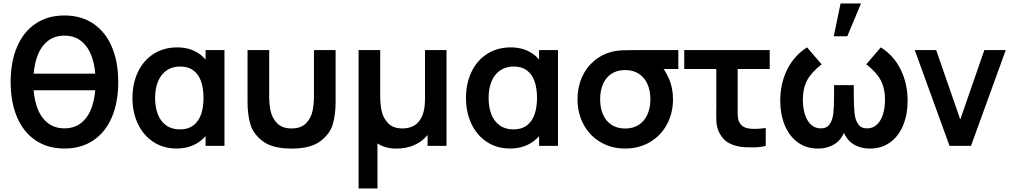

<svg xmlns="http://www.w3.org/2000/svg" viewBox="-20 -822 5708 1082"><path d="M139.8 -313.2V-406.8H553V-313.2ZM343.2 15Q248.8 15 180.3 -31.2Q111.9 -77.5 76 -162.1Q40 -246.8 40 -360Q40 -473.2 76 -557.8Q111.9 -642.4 180.3 -688.6Q248.8 -734.8 343.2 -734.8Q437.6 -734.8 506 -688.6Q574.4 -642.4 610.4 -557.8Q646.3 -473.2 646.3 -360Q646.3 -246.1 610.4 -161.5Q574.5 -76.9 506.1 -31Q437.7 15 343.2 15ZM343.2 -98.7Q401 -98.7 440.4 -131.7Q479.8 -164.7 499.2 -223.5Q518.7 -282.4 518.8 -360Q519 -437.4 499.5 -496.3Q480.1 -555.2 440.5 -588.2Q401 -621.2 343.2 -621.2Q285.3 -621.2 246 -588.2Q206.6 -555.2 187.1 -496.4Q167.7 -437.6 167.5 -360Q167.3 -282.6 186.8 -223.7Q206.3 -164.8 245.8 -131.7Q285.3 -98.7 343.2 -98.7Z M975.7 15Q900.8 15 844.2 -22.2Q787.7 -59.4 757.1 -124.2Q726.5 -188.9 726.5 -270Q726.5 -351.9 757.5 -416.8Q788.5 -481.8 845.9 -518.4Q903.3 -555 979.2 -555Q1018.8 -555 1052.4 -543.9Q1086.1 -532.8 1112.4 -511.8Q1138.8 -490.7 1156.8 -460.8L1138.5 -435.5V-540H1245V0H1138.5V-105.7L1156.8 -80.3Q1138.8 -50.8 1111.5 -29.2Q1084.2 -7.7 1049.7 3.7Q1015.2 15 975.7 15ZM994 -92.8Q1039.7 -92.8 1069.2 -115Q1098.7 -137.1 1112.8 -176.7Q1126.8 -216.3 1126.8 -270.2Q1126.8 -324.2 1113 -363.7Q1099.1 -403.2 1069.8 -425.2Q1040.5 -447.2 995.7 -447.2Q951.5 -447.2 919.6 -425.5Q887.7 -403.9 870.8 -363.8Q854 -323.6 854 -269.3Q854 -218.8 869.1 -179Q884.2 -139.2 915.7 -116Q947.2 -92.8 994 -92.8Z M1375 -246.8V-540H1497V-279.8Q1497 -233 1505.5 -194.7Q1513.9 -156.3 1542 -127.2Q1570 -98.2 1623.2 -98.2Q1676.3 -98.2 1704.4 -127.2Q1732.4 -156.3 1740.9 -194.7Q1749.3 -233 1749.3 -279.8V-540H1871.3V-246.8Q1871.3 -177.3 1855.5 -122.2Q1839.7 -67.1 1785 -25.9Q1730.3 15.3 1623.2 15.3Q1516 15.3 1461.3 -25.9Q1406.7 -67.1 1390.8 -122.2Q1375 -177.3 1375 -246.8Z M2000.7 240V-540H2122.7V-279.8Q2122.7 -233 2131.1 -194.7Q2139.6 -156.3 2167.6 -127.2Q2195.7 -98.2 2248.8 -98.2Q2283.5 -98.2 2311.3 -112.8Q2339.2 -127.3 2357.1 -164Q2375 -200.7 2375 -262.5V-540H2496.2V0H2389.7V-61.2Q2359.4 -24.1 2314.7 -4.4Q2270 15.3 2213 15.3Q2181.2 15.3 2154.7 7.9Q2128.1 0.5 2107.2 -14V240Z M2855.2 15Q2780.2 15 2723.7 -22.2Q2667.2 -59.4 2636.6 -124.2Q2606 -188.9 2606 -270Q2606 -351.9 2637 -416.8Q2668 -481.8 2725.4 -518.4Q2782.8 -555 2858.7 -555Q2898.2 -555 2931.9 -543.9Q2965.6 -532.8 2991.9 -511.8Q3018.2 -490.7 3036.3 -460.8L3018 -435.5V-540H3124.5V0H3018V-105.7L3036.3 -80.3Q3018.2 -50.8 2991 -29.2Q2963.8 -7.7 2929.2 3.7Q2894.7 15 2855.2 15ZM2873.5 -92.8Q2919.2 -92.8 2948.7 -115Q2978.2 -137.1 2992.2 -176.7Q3006.3 -216.3 3006.3 -270.2Q3006.3 -324.2 2992.5 -363.7Q2978.6 -403.2 2949.3 -425.2Q2920 -447.2 2875.2 -447.2Q2831 -447.2 2799.1 -425.5Q2767.2 -403.9 2750.3 -363.8Q2733.5 -323.6 2733.5 -269.3Q2733.5 -218.8 2748.6 -179Q2763.7 -139.2 2795.2 -116Q2826.7 -92.8 2873.5 -92.8Z M3503.2 15Q3424.5 15 3363.3 -21.5Q3302.1 -58 3268.3 -121.6Q3234.5 -185.2 3234.5 -263Q3234.5 -330 3259.1 -385.8Q3283.7 -441.7 3328.9 -479.6Q3374.2 -517.6 3434.8 -532Q3458.3 -537.3 3489.3 -538.7Q3520.3 -540 3576.5 -540H3802.7V-433H3664.7L3692.5 -465.3Q3728.5 -429.9 3750.6 -376.8Q3772.7 -323.7 3772.7 -263Q3772.7 -184.8 3738.7 -121.4Q3704.7 -58 3643.2 -21.5Q3581.8 15 3503.2 15ZM3503.2 -97.8Q3548.9 -97.8 3580.9 -119.2Q3612.8 -140.5 3629 -177.7Q3645.2 -214.9 3645.2 -263Q3645.2 -310.5 3629 -347.6Q3612.8 -384.8 3580.7 -405.9Q3548.5 -427.1 3503.2 -427.2Q3456.5 -427.2 3424.8 -405.6Q3393 -383.9 3377.5 -346.7Q3362 -309.4 3362 -263Q3362 -213.6 3378.3 -176.4Q3394.6 -139.2 3426.3 -118.5Q3458.1 -97.8 3503.2 -97.8Z M4147.8 4.2Q4112.6 -2 4085.8 -16.9Q4059 -31.8 4039.2 -63.8Q4028 -82.2 4022.9 -101.4Q4017.8 -120.6 4016.8 -140Q4015.8 -159.3 4016.2 -193.5Q4016.7 -200.1 4016.7 -206.9Q4016.7 -213.7 4016.7 -220.7V-433H3836V-540H4317.7V-433H4137V-227.3V-210.9Q4136.5 -178.5 4138.2 -160.9Q4140 -143.2 4148 -130.2Q4157.3 -114.6 4172.6 -106.6Q4187.8 -98.6 4207 -96.8Q4246.9 -93.5 4295.3 -100.8V0Q4266.8 8 4222.6 8.6Q4178.5 9.2 4147.8 4.2Z M4717 -802.5 4678.6 -617.5H4754.9L4832.1 -802.5ZM4589.5 15.2Q4522.4 15.2 4474.3 -20.9Q4426.2 -56.9 4401.6 -118.2Q4377 -179.4 4377 -255Q4377 -351.3 4416.3 -430.4Q4455.7 -509.4 4528.2 -555L4610.2 -459.3Q4553.6 -415.8 4529 -370.3Q4504.5 -324.8 4504.5 -259.8Q4504.5 -213.2 4516.2 -176.7Q4528 -140.2 4550.7 -119.3Q4573.4 -98.5 4605.5 -98.5Q4639 -98.5 4655.2 -121.5Q4671.4 -144.4 4675.8 -180.6Q4680.2 -216.8 4680.3 -280.8V-285.2V-342.3H4791.5V-285.2Q4791.5 -218.8 4795.8 -181.8Q4800.2 -144.8 4816.4 -121.7Q4832.7 -98.5 4866.3 -98.5Q4898.9 -98.5 4921.7 -119.8Q4944.4 -141.2 4955.9 -177.7Q4967.3 -214.2 4967.3 -259.8Q4967.3 -304.9 4956.1 -339.2Q4944.8 -373.6 4922 -402Q4899.1 -430.5 4861.7 -459.3L4943.7 -555Q5017.2 -508.9 5056 -429.5Q5094.8 -350 5094.8 -254.2Q5094.8 -178.1 5070 -116.8Q5045.1 -55.6 4997 -20.2Q4948.9 15.2 4882.5 15.2Q4827.2 15.2 4785.6 -12Q4744.1 -39.1 4726.7 -99H4745.2Q4727.8 -39.1 4686.2 -12Q4644.7 15.2 4589.5 15.2Z M5331 0 5135 -540H5255.7L5391.5 -148.5L5527.2 -540H5648L5452 0Z"/></svg>

Font: Hauora
Style: Regular
Weight: 400
Designer: Wayne Shih
Foundry: WCYS
Version: Version 1.001